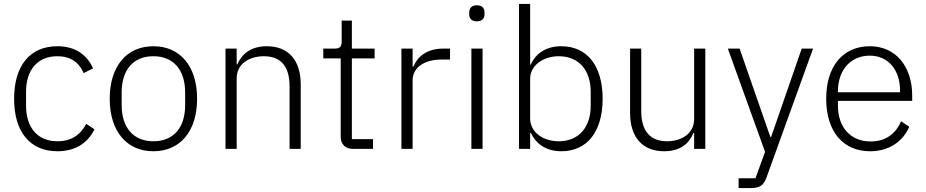

<svg xmlns="http://www.w3.org/2000/svg" viewBox="-20 -760 4728 980"><path d="M273 12C367 12 429 -32 462 -100L420 -128C391 -71 343 -39 273 -39C169 -39 113 -112 113 -220V-292C113 -400 169 -473 273 -473C340 -473 383 -442 407 -387L455 -411C425 -478 367 -524 273 -524C133 -524 52 -425 52 -256C52 -87 133 12 273 12Z M763 12C898 12 986 -88 986 -256C986 -424 898 -524 763 -524C628 -524 540 -424 540 -256C540 -88 628 12 763 12ZM763 -39C664 -39 601 -105 601 -224V-288C601 -408 664 -473 763 -473C862 -473 925 -407 925 -288V-224C925 -104 862 -39 763 -39Z M1188 0V-360C1188 -436 1255 -473 1327 -473C1412 -473 1458 -423 1458 -319V0H1515V-329C1515 -454 1451 -524 1342 -524C1260 -524 1214 -484 1191 -431H1188V-512H1131V0Z M1884 0V-50H1776V-462H1892V-512H1776V-655H1724V-551C1724 -522 1716 -512 1688 -512H1630V-462H1719V-63C1719 -25 1741 0 1782 0Z M2086 0V-350C2086 -416 2147 -456 2232 -456H2277V-512H2243C2155 -512 2110 -468 2090 -420H2086V-512H2029V0Z M2414 -651C2441 -651 2453 -666 2453 -687V-697C2453 -718 2441 -733 2414 -733C2387 -733 2375 -718 2375 -697V-687C2375 -666 2387 -651 2414 -651ZM2386 0H2443V-512H2386Z M2629 0H2686V-82H2689C2717 -25 2767 12 2845 12C2976 12 3056 -87 3056 -256C3056 -425 2976 -524 2845 -524C2767 -524 2714 -487 2689 -430H2686V-740H2629ZM2832 -39C2753 -39 2686 -84 2686 -156V-359C2686 -426 2753 -473 2832 -473C2934 -473 2995 -402 2995 -292V-220C2995 -110 2934 -39 2832 -39Z M3523 0H3580V-512H3523V-153C3523 -76 3456 -39 3385 -39C3300 -39 3253 -89 3253 -194V-512H3196V-183C3196 -58 3261 12 3370 12C3458 12 3500 -33 3519 -81H3523Z M3916 -61H3912L3755 -512H3695L3885 15L3836 150H3750V200H3808C3860 200 3877 187 3893 144L4130 -512H4072Z M4421 12C4518 12 4589 -38 4621 -113L4579 -141C4551 -74 4497 -38 4424 -38C4319 -38 4257 -113 4257 -220V-245H4636V-272C4636 -422 4551 -524 4420 -524C4284 -524 4197 -424 4197 -256C4197 -88 4284 12 4421 12ZM4420 -476C4512 -476 4574 -405 4574 -297V-289H4257V-294C4257 -402 4321 -476 4420 -476Z"/></svg>

Font: IBM Plex Devanagari Light
Style: Regular
Weight: 300
Designer: Mike Abbink, Paul van der Laan, Pieter van Rosmalen, Erin McLaughlin
Foundry: Bold Monday
Version: Version 1.0